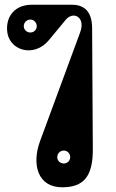

<svg xmlns="http://www.w3.org/2000/svg" viewBox="-20 -780 493 815"><path d="M374 -149 371 -660C371 -741 328 -760 284 -760H116C42 -760 7 -710 10 -653C14 -565 124 -533 187 -609L259 -696C290 -734 345 -709 320 -642L150 -181C114 -83 139 15 244 15C336 15 375 -32 374 -149ZM251 -86C235 -86 223 -98 223 -113C223 -128 235 -141 251 -141C266 -141 278 -128 278 -113C278 -98 266 -86 251 -86ZM109 -642C93 -642 81 -654 81 -669C81 -684 93 -697 109 -697C124 -697 136 -684 136 -669C136 -654 124 -642 109 -642Z"/></svg>

Font: Pilowlava Atome
Style: Regular
Weight: 500
Designer: Anton Moglia, Jérémy Landes, Maksym Kobuzan (Cyrillic), Velvetyne Type Foundry
Foundry: Anton Moglia, Jérémy Landes, Velvetyne Type Foundry
Version: Version 1.002;Glyphs 3.3 (3303)